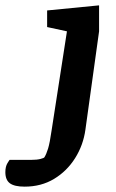

<svg xmlns="http://www.w3.org/2000/svg" viewBox="-135 -525 435 717"><path d="M-43 172Q-81 172 -98 159.5Q-115 147 -115 118Q-115 97 -107 84Q-99 71 -99 72H-18Q3 72 16.5 68.5Q30 65 31 62Q38 51 44.5 30Q51 9 58 -40L115 -408L41 -424V-486L235 -505V-408L184 -41Q176 17 145.5 65.5Q115 114 67 143Q19 172 -43 172Z"/></svg>

Font: Faustina Light
Style: Bold Italic
Weight: 700
Italic angle: -8°
Version: Version 1.200